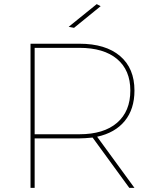

<svg xmlns="http://www.w3.org/2000/svg" viewBox="-20 -911 762 931"><path d="M451 -248 632 0H607L429 -244Q389 -240 365 -240H148V0H128V-699H365Q492 -699 562 -639.5Q632 -580 632 -472Q632 -382 585 -324.5Q538 -267 451 -248ZM365 -260Q483 -260 547.5 -315.5Q612 -371 612 -472Q612 -571 547.5 -625Q483 -679 365 -679H148V-260ZM449 -891 468 -881 339 -776 313 -781Z"/></svg>

Font: Gontserrat Thin
Style: Regular
Weight: 250
Designer: Julieta Ulanovsky
Foundry: Julieta Ulanovsky
Version: Version 6.001